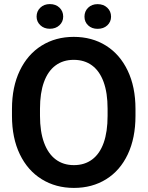

<svg xmlns="http://www.w3.org/2000/svg" viewBox="-20 -911 723 941"><path d="M224.3 -891Q253.3 -891 271.5 -873.5Q289.7 -856 289.7 -829.7Q289.7 -804.3 271.3 -787.2Q253 -770 224.3 -770Q196 -770 177.7 -787.3Q159.3 -804.7 159.3 -829.7Q159.3 -856 177.7 -873.5Q196 -891 224.3 -891ZM458.3 -890.7Q487.3 -890.7 505.8 -873.2Q524.3 -855.7 524.3 -829.3Q524.3 -804 506 -786.8Q487.7 -769.7 458.3 -769.7Q430 -769.7 412 -786.7Q394 -803.7 394 -829.3Q394 -855.7 412 -873.2Q430 -890.7 458.3 -890.7ZM342.3 10Q253.7 10 184.7 -32.5Q115.7 -75 77.2 -154.8Q38.7 -234.7 38.7 -343V-377.3Q38.7 -485 77 -564.8Q115.3 -644.7 184 -687.5Q252.7 -730.3 341.3 -730.3Q430.7 -730.3 499.2 -687.5Q567.7 -644.7 605.8 -564.8Q644 -485 644 -377.3V-343Q644 -234.7 606.3 -154.8Q568.7 -75 500.2 -32.5Q431.7 10 342.3 10ZM341.3 -617.7Q289.3 -617.7 252.2 -590.2Q215 -562.7 195.5 -509Q176 -455.3 176 -378.3V-343Q176 -265.7 196 -211.5Q216 -157.3 253.2 -129.5Q290.3 -101.7 342.3 -101.7Q394.7 -101.7 431.8 -129.5Q469 -157.3 488.2 -211.3Q507.3 -265.3 507.3 -343V-378.3Q507.3 -455.7 487.8 -509.2Q468.3 -562.7 431.2 -590.2Q394 -617.7 341.3 -617.7Z"/></svg>

Font: FreesentationVF
Style: Regular
Weight: 400
Designer: glyphs from Roboto by Christian Robertson / Hangul glyphs from Noto Sans CJK(Source Han Sans) by Jang Soo-young and Kang
Foundry: PT&
Version: Version 2.001;Glyphs 3.3.1 (3343)